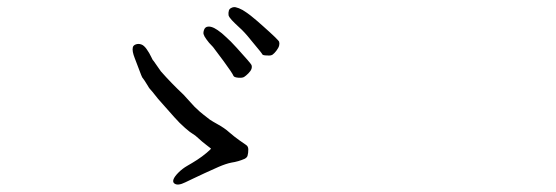

<svg xmlns="http://www.w3.org/2000/svg" viewBox="-20 -643 1540 532"><path d="M675.8 -531.2Q657.2 -554.7 642.6 -567.4Q629.9 -579.1 622.6 -586.9Q615.2 -594.7 613.3 -600.6Q612.3 -607.4 614.3 -614.3Q616.2 -619.1 621.1 -621.1Q626 -624 632.8 -623Q641.6 -621.1 652.3 -615.2Q665 -607.4 674.8 -599.6Q689.5 -587.9 708 -571.3Q752 -532.2 753.4 -527.3Q754.9 -522.5 753.4 -516.6Q752 -510.7 746.1 -502.9Q740.2 -495.1 735.4 -491.7Q730.5 -488.3 720.7 -489.3Q709 -489.3 707 -492.2Q707 -494.1 675.8 -531.2ZM599.6 -473.6Q574.2 -507.8 570.3 -512.7Q557.6 -525.4 551.8 -534.2Q545.9 -542 543.9 -548.8Q543 -554.7 545.9 -561.5Q547.9 -566.4 552.7 -568.4Q558.6 -570.3 565.4 -568.4Q573.2 -566.4 583 -559.6Q595.7 -550.8 604.5 -542Q619.1 -529.3 635.7 -510.7Q674.8 -467.8 676.8 -462.9Q678.7 -458 676.8 -452.1Q674.8 -446.3 668 -439.5Q661.1 -432.6 656.2 -429.7Q651.4 -426.8 640.1 -427.7Q628.9 -428.7 627 -432.6Q624 -440.4 599.6 -473.6ZM675.8 -531.2Q0 0 675.8 -531.2ZM658.2 -203.1Q640.6 -195.3 621.1 -192.4Q606.4 -189.5 585.9 -180.7Q565.4 -171.9 546.9 -163.1Q528.3 -154.3 515.6 -148.4Q502.9 -142.6 493.2 -137.7Q483.4 -132.8 475.6 -131.8Q467.8 -130.9 462.9 -134.8Q458 -138.7 460.9 -146.5Q463.9 -154.3 474.6 -165Q485.4 -175.8 499 -183.6Q512.7 -191.4 526.4 -200.2Q540 -209 552.7 -219.7Q565.4 -230.5 564.5 -231.4Q563.5 -232.4 551.3 -241.7Q539.1 -251 529.8 -259.8Q520.5 -268.6 514.2 -272Q507.8 -275.4 492.7 -288.6Q477.5 -301.8 462.9 -318.4L418 -369.1L402.3 -388.7Q393.6 -397.5 389.6 -405.3Q378.9 -422.9 374 -428.7Q373 -429.7 364.3 -453.1Q357.4 -471.7 353.5 -481.4Q349.6 -491.2 348.1 -499Q346.7 -506.8 348.1 -512.2Q349.6 -517.6 356.4 -520Q363.3 -522.5 371.1 -520Q378.9 -517.6 386.7 -506.3Q394.5 -495.1 398.9 -485.4Q403.3 -475.6 405.3 -474.6L425.8 -445.3Q454.1 -413.1 488.3 -380.9L518.6 -347.7Q521.5 -344.7 533.2 -334Q539.1 -329.1 543.9 -325.2Q556.6 -315.4 561.5 -311.5Q570.3 -305.7 581.1 -299.8Q602.5 -288.1 615.2 -276.4Q629.9 -263.7 643.1 -254.4Q656.2 -245.1 662.1 -241.2Q668 -237.3 668 -228.5Q668 -218.8 666 -211.9Q665 -207 658.2 -203.1Z"/></svg>

Font: ToneOZ-Zhuyin-Tsuipita-TC
Style: Regular
Weight: 400
Designer: ÂÆ£ÂøóÂáåJeffrey Xuan(jeffreyx@gmail.com, ToneOZ.com) ÈòøÂù§(cjkFonts)
Foundry: ToneOZ
Version: Version 0.240710